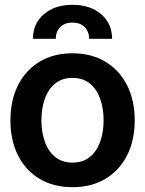

<svg xmlns="http://www.w3.org/2000/svg" viewBox="-20 -777 610 808"><path d="M285.2 10.7Q205.1 10.7 146.5 -24.4Q87.9 -59.6 55.9 -122.8Q23.9 -186 23.9 -270.5Q23.9 -355 55.9 -418.5Q87.9 -481.9 146.5 -517.3Q205.1 -552.7 285.2 -552.7Q364.7 -552.7 423.6 -517.3Q482.4 -481.9 514.6 -418.5Q546.9 -355 546.9 -270.5Q546.9 -186 514.6 -122.8Q482.4 -59.6 423.6 -24.4Q364.7 10.7 285.2 10.7ZM285.2 -92.8Q329.1 -92.8 358.2 -116.5Q387.2 -140.1 401.6 -180.7Q416 -221.2 416 -270.5Q416 -320.8 401.6 -361.3Q387.2 -401.9 358.2 -425.5Q329.1 -449.2 285.2 -449.2Q241.2 -449.2 212.2 -425.5Q183.1 -401.9 168.7 -361.3Q154.3 -320.8 154.3 -270.5Q154.3 -221.2 168.7 -180.7Q183.1 -140.1 212.2 -116.5Q241.2 -92.8 285.2 -92.8ZM118.7 -613.8Q118.7 -677.7 164.8 -717.3Q210.9 -756.8 285.2 -756.8Q359.4 -756.8 405.5 -717.3Q451.7 -677.7 451.7 -613.8H355Q355 -644.5 335.9 -663.3Q316.9 -682.1 285.2 -682.1Q252.9 -682.1 233.9 -663.3Q214.8 -644.5 214.8 -613.8Z"/></svg>

Font: Inter Tight SemiBold
Style: Regular
Weight: 600
Designer: Rasmus Andersson
Foundry: rsms
Version: Version 3.004; ttfautohint (v1.8.4.7-5d5b)